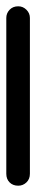

<svg xmlns="http://www.w3.org/2000/svg" viewBox="-20 -590 115 610"><path d="M0 -38H75V-533H0ZM38 -75Q21 -75 10.5 -64Q0 -53 0 -38Q0 -21 10.5 -10.5Q21 0 38 0Q53 0 64 -10.5Q75 -21 75 -38Q75 -53 64 -64Q53 -75 38 -75ZM38 -570Q21 -570 10.5 -559Q0 -548 0 -533Q0 -516 10.5 -505.5Q21 -495 38 -495Q53 -495 64 -505.5Q75 -516 75 -533Q75 -548 64 -559Q53 -570 38 -570Z"/></svg>

Font: Wavefont Medium
Style: Regular
Weight: 500
Version: Version 3.004;gftools[0.9.33]